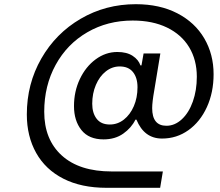

<svg xmlns="http://www.w3.org/2000/svg" viewBox="-20 -731 1051 916"><path d="M108 -185Q108 -331 177 -451.5Q246 -572 365 -641.5Q484 -711 628 -711Q742 -711 826 -667.5Q910 -624 954.5 -548Q999 -472 999 -377Q999 -290 967 -220Q935 -150 879 -110Q823 -70 753 -70Q668 -70 631 -160H626Q607 -121 568 -93.5Q529 -66 474 -66Q404 -66 368.5 -110.5Q333 -155 333 -225Q333 -295 361 -354Q389 -413 436.5 -448Q484 -483 540 -483Q585 -483 613 -464.5Q641 -446 650 -419H655L665 -476H745L716 -300Q706 -244 706 -215Q706 -131 774 -131Q814 -131 847.5 -162Q881 -193 900 -246.5Q919 -300 919 -365Q919 -445 882.5 -505.5Q846 -566 777 -599.5Q708 -633 613 -633Q493 -633 396.5 -577Q300 -521 245.5 -421.5Q191 -322 191 -198Q191 -65 275 11Q359 87 513 87H757L744 165H488Q368 165 282.5 121.5Q197 78 152.5 -1.5Q108 -81 108 -185ZM636 -315Q636 -360 614.5 -387Q593 -414 551 -414Q515 -414 485 -390.5Q455 -367 437.5 -326Q420 -285 420 -236Q420 -192 441 -164.5Q462 -137 504 -137Q541 -137 571 -160.5Q601 -184 618.5 -224.5Q636 -265 636 -315Z"/></svg>

Font: Be Vietnam Medium
Style: Italic
Weight: 500
Italic angle: -9.444°
Designer: Gabriel Lam
Foundry: TypeRant
Version: Version 3.000